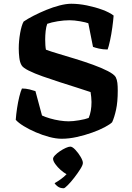

<svg xmlns="http://www.w3.org/2000/svg" viewBox="-20 -740 704 1024"><path d="M309 0Q279 0 243 -9.5Q207 -19 171 -34.5Q135 -50 106.5 -67.5Q78 -85 64 -101Q66 -130 71 -163Q76 -196 83 -224.5Q90 -253 97 -268Q118 -268 138 -263Q158 -258 169 -254L204 -124Q221 -116 246.5 -108.5Q272 -101 298.5 -97Q325 -93 346 -93Q369 -93 402 -98.5Q435 -104 453 -111Q468 -146 468 -196Q468 -207 466.5 -222.5Q465 -238 463 -249Q434 -259 391 -272.5Q348 -286 300 -301.5Q252 -317 208 -332.5Q164 -348 133 -363.5Q102 -379 95 -392Q86 -407 83 -432Q80 -457 80 -481Q80 -522 87.5 -564Q95 -606 106 -625Q126 -639 158 -655.5Q190 -672 226.5 -687Q263 -702 298 -711Q333 -720 360 -720Q400 -720 444 -711Q488 -702 526 -688Q564 -674 586 -657Q584 -630 579 -593.5Q574 -557 567 -524.5Q560 -492 554 -476Q529 -476 507.5 -481Q486 -486 476 -490L451 -616Q438 -621 407 -626.5Q376 -632 351 -632Q321 -632 287.5 -626.5Q254 -621 232 -613Q226 -598 223.5 -574.5Q221 -551 221 -530Q221 -514 222 -499Q223 -484 225 -475Q249 -466 291 -453.5Q333 -441 382 -426Q431 -411 476.5 -394.5Q522 -378 555 -361Q588 -344 597 -329Q604 -315 606 -298Q608 -281 608 -257Q608 -196 599 -155Q590 -114 578 -88Q567 -77 539 -62Q511 -47 472 -33Q433 -19 390.5 -9.5Q348 0 309 0ZM320 264Q301 264 288.5 255Q276 246 271 237Q287 228 304.5 215.5Q322 203 335 189Q320 181 303 166Q286 151 274.5 134.5Q263 118 263 107Q263 99 273.5 88Q284 77 299.5 66.5Q315 56 330.5 49Q346 42 355 42Q366 42 382 59Q398 76 410 96.5Q422 117 422 129Q422 140 408.5 161.5Q395 183 376.5 207Q358 231 341.5 247.5Q325 264 320 264Z"/></svg>

Font: Texturina
Style: Bold
Weight: 700
Designer: Guillermo Torres Carreño
Foundry: Omnibus-Type
Version: Version 1.002; ttfautohint (v1.8.3)